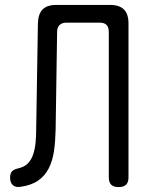

<svg xmlns="http://www.w3.org/2000/svg" viewBox="-20 -750 640 780"><path d="M134 -655Q135 -693 153 -711.5Q171 -730 209 -730H427Q465 -730 483.5 -711.5Q502 -693 502 -655V-30Q502 -9 492 0.5Q482 10 462 10Q442 10 432 0.5Q422 -9 422 -30V-620Q422 -639 413 -648.5Q404 -658 385 -658H250Q232 -658 222 -648.5Q212 -639 212 -620L206 -223Q205 -177 199.5 -137.5Q194 -98 178.5 -67Q163 -36 135 -16.5Q107 3 63 9Q43 12 32 2Q21 -8 21 -29Q21 -45 28.5 -53.5Q36 -62 54 -66Q80 -72 94 -87Q108 -102 115 -123.5Q122 -145 124.5 -170.5Q127 -196 127 -223Z"/></svg>

Font: Maple Mono NL Light
Style: Regular
Weight: 300
Monospace: yes
Designer: subframe7536
Version: Version 7.000